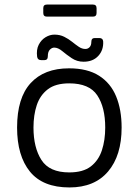

<svg xmlns="http://www.w3.org/2000/svg" viewBox="-20 -808 609 843"><path d="M285 15Q168 15 111.5 -54.5Q55 -124 55 -248Q55 -378 114.5 -443Q174 -508 283 -508Q364 -508 415 -475.5Q466 -443 490 -384.5Q514 -326 514 -248Q514 -125 454.5 -55Q395 15 285 15ZM284 -51Q345 -51 379 -77.5Q413 -104 427.5 -148.5Q442 -193 442 -248Q442 -337 407 -389.5Q372 -442 284 -442Q224 -442 190 -416Q156 -390 141.5 -346.5Q127 -303 127 -248Q127 -160 162 -105.5Q197 -51 284 -51ZM190 -561Q190 -544 175 -544H161Q145 -544 143 -559Q139 -590 150 -611.5Q161 -633 180 -644.5Q199 -656 219 -656Q243 -656 262 -646.5Q281 -637 296.5 -624.5Q312 -612 326 -602.5Q340 -593 355 -593Q366 -593 373.5 -601Q381 -609 381 -624Q381 -641 396 -641H416Q432 -641 433 -626Q435 -588 411.5 -562.5Q388 -537 347 -537Q318 -537 295 -552.5Q272 -568 253.5 -583.5Q235 -599 218 -599Q208 -599 199 -590Q190 -581 190 -561ZM186 -735Q170 -735 170 -751V-772Q170 -788 186 -788H388Q404 -788 404 -772V-751Q404 -735 388 -735Z"/></svg>

Font: Pitagon Sans
Style: Regular
Weight: 400
Designer: Travis Tran
Foundry: Pitagon
Version: Version 1.001; ttfautohint (v1.8.4.7-5d5b);gftools[0.9.26]